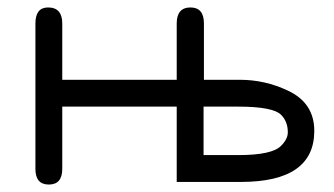

<svg xmlns="http://www.w3.org/2000/svg" viewBox="-20 -488 896 515"><path d="M527 -425V-274H623Q691 -274 752 -245Q823 -212 823 -137Q823 0 626 0H454V-202H147V-35Q147 7 111 7Q75 7 75 -35V-425Q75 -468 109 -468Q147 -468 147 -425V-274H454V-425Q454 -468 491 -468Q527 -468 527 -425ZM619 -202H526V-72H619Q710 -72 734 -97Q752 -115 752 -133Q752 -162 734 -180Q712 -202 619 -202Z"/></svg>

Font: Jura SemiBold
Style: Regular
Weight: 600
Designer: Daniel Johnson, Alexei Vanyashin
Foundry: Daniel Johnson
Version: Version 5.103